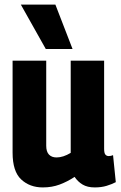

<svg xmlns="http://www.w3.org/2000/svg" viewBox="-20 -809 527 839"><path d="M167 10Q110 10 72.5 -25Q35 -60 35 -142V-544H182V-172Q182 -146 194 -133.5Q206 -121 227 -121Q256 -121 289 -141V-544H435V-159Q435 -140 440.5 -133.5Q446 -127 455 -127Q465 -127 474 -131L486 -13Q469 -4 446 3Q423 10 394 10Q362 10 341 -2.5Q320 -15 306 -36Q274 -15 240.5 -2.5Q207 10 167 10ZM180 -595 71 -789H222L297 -595Z"/></svg>

Font: Georama SemiCondensed
Style: Bold
Weight: 700
Width: 4
Designer: Jean-Baptiste Levee
Foundry: Production Type
Version: Version 1.000